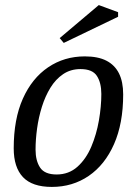

<svg xmlns="http://www.w3.org/2000/svg" viewBox="-20 -727 537 756"><path d="M184 9Q107 9 70.5 -29.5Q34 -68 34 -143Q34 -258 70 -338.5Q106 -419 169.5 -462Q233 -505 314 -505Q366 -505 399 -488Q432 -471 448.5 -438Q465 -405 465 -355Q465 -241 429 -159.5Q393 -78 329.5 -34.5Q266 9 184 9ZM203 -40Q251 -40 285 -70.5Q319 -101 339.5 -149.5Q360 -198 369.5 -253Q379 -308 379 -357Q379 -401 361.5 -428Q344 -455 297 -455Q258 -455 228.5 -435Q199 -415 178.5 -381.5Q158 -348 145 -306.5Q132 -265 126 -221Q120 -177 120 -138Q120 -94 138 -67Q156 -40 203 -40ZM231 -558 215 -577 369 -707 445 -679V-661Z"/></svg>

Font: Manuale
Style: Italic
Weight: 400
Italic angle: -11°
Designer: Eduardo Tunni / Pablo Cosgaya
Foundry: Eduardo Tunni / Pablo Cosgaya
Version: Version 1.002